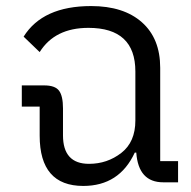

<svg xmlns="http://www.w3.org/2000/svg" viewBox="-20 -602 631 634"><path d="M255 12Q111 12 111 -154V-250H52V-320H126Q162 -320 175 -302.5Q188 -285 188 -244V-155Q188 -61 274 -61Q334 -61 380.5 -97Q427 -133 427 -204V-366Q427 -510 272 -510Q161 -510 111 -430L58 -481Q121 -582 281 -582Q388 -582 448.5 -528.5Q509 -475 509 -378V-70H568V0H519Q437 0 430 -98H425Q374 12 255 12Z"/></svg>

Font: Anuphan
Style: Regular
Weight: 400
Designer: Mike Abbink, Paul van der Laan, Pieter van Rosmalen, Mint Tantisuwanna
Foundry: Bold Monday; Cadson Demak
Version: Version 3.002;hotconv 1.0.109;makeotfexe 2.5.65596